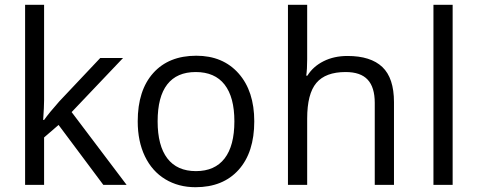

<svg xmlns="http://www.w3.org/2000/svg" viewBox="-20 -780 2016 810"><path d="M166 -273.9Q187 -303.7 230 -352.1L402.8 -535.2H499L282.2 -307.1L514.2 0H416L227.1 -252.9L166 -200.2V0H85.9V-759.8H166V-356.9Q166 -330.1 162.1 -273.9Z M1052.7 -268.1Q1052.7 -137.2 986.8 -63.7Q920.9 9.8 804.7 9.8Q732.9 9.8 677.2 -23.9Q621.6 -57.6 591.3 -120.6Q561 -183.6 561 -268.1Q561 -398.9 626.5 -471.9Q691.9 -544.9 808.1 -544.9Q920.4 -544.9 986.6 -470.2Q1052.7 -395.5 1052.7 -268.1ZM645 -268.1Q645 -165.5 686 -111.8Q727.1 -58.1 806.6 -58.1Q886.2 -58.1 927.5 -111.6Q968.8 -165 968.8 -268.1Q968.8 -370.1 927.5 -423.1Q886.2 -476.1 805.7 -476.1Q726.1 -476.1 685.5 -423.8Q645 -371.6 645 -268.1Z M1561 0V-346.2Q1561 -411.6 1531.2 -443.8Q1501.5 -476.1 1438 -476.1Q1353.5 -476.1 1314.7 -430.2Q1275.9 -384.3 1275.9 -279.8V0H1194.8V-759.8H1275.9V-529.8Q1275.9 -488.3 1272 -460.9H1276.9Q1300.8 -499.5 1345 -521.7Q1389.2 -543.9 1445.8 -543.9Q1543.9 -543.9 1593 -497.3Q1642.1 -450.7 1642.1 -349.1V0Z M1889.6 0H1808.6V-759.8H1889.6Z"/></svg>

Font: f02724691
Style: Regular
Weight: 400
Foundry: Ascender Corporation
Version: Version 1.10